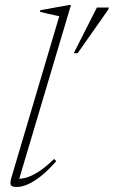

<svg xmlns="http://www.w3.org/2000/svg" viewBox="-20 -733 452 763"><path d="M215.5 -668.5Q206.5 -670.5 194 -673.2Q181.5 -676 167.2 -679.2Q153 -682.5 138.5 -686L140.5 -692.5L254 -713H262L53 -11L39 -23Q55.5 -21 76.8 -25.2Q98 -29.5 127.2 -46.8Q156.5 -64 195 -101.5L203.5 -92.5Q169 -53.5 140.2 -31.2Q111.5 -9 88.2 0.5Q65 10 47 10Q25.5 10 22.5 1.2Q19.5 -7.5 26 -29.5ZM273 -521.5 365 -703H412.5L410 -694.5L288.5 -521.5Z"/></svg>

Font: Newsreader 24pt ExtraLight
Style: Italic
Weight: 250
Italic angle: -17°
Designer: Hugues Gentile
Foundry: Production Type
Version: Version 1.003